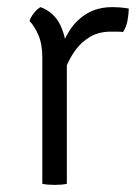

<svg xmlns="http://www.w3.org/2000/svg" viewBox="-20 -517 390 540"><path d="M342 -493Q342 -476.5 338.5 -458.5Q335 -440.5 326 -427Q318 -428 309.2 -428Q300.5 -428 292 -428Q258 -428 233.5 -413.5Q209 -399 192.8 -376.8Q176.5 -354.5 167 -331Q157.5 -307.5 153 -289L140 -305Q140 -336.5 148.8 -370Q157.5 -403.5 176.5 -432.5Q195.5 -461.5 225.2 -479.2Q255 -497 297 -497Q304.5 -497 316.2 -496.2Q328 -495.5 342 -493ZM63 -458Q66 -468 74.8 -479.5Q83.5 -491 94 -497Q131.5 -483 149 -447.8Q166.5 -412.5 168 -363V0Q154.5 3 134 3Q112.5 3 99 0V-356Q99 -393 87.8 -418.8Q76.5 -444.5 63 -458Z"/></svg>

Font: Signika Negative Light Light
Style: Regular
Weight: 300
Version: Version 2.001